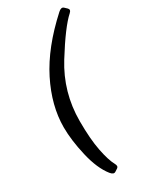

<svg xmlns="http://www.w3.org/2000/svg" viewBox="-238 -808 882 1082"><g transform="rotate(-30 202.5 -266.5)"><path d="M43.9 -154.3Q43.9 -294.4 117.9 -441.7Q191.9 -588.9 348.6 -731Q369.6 -750 382.8 -737.8L398.4 -723.1Q412.1 -710.4 395 -694.8Q335.4 -641.6 237.5 -484.1Q139.6 -326.7 139.6 -139.6Q139.6 -22 154.8 54.2Q169.9 130.4 190.4 167.5Q201.7 187.5 188.5 196.3L170.4 208Q155.8 217.3 138.2 195.3Q92.3 137.7 68.1 33.2Q43.9 -71.3 43.9 -154.3Z"/></g></svg>

Font: Istok Web
Style: BoldItalic
Weight: 700
Italic angle: -13°
Designer: Andrey V. Panov
Foundry: Andrey V. Panov
Version: Version 1.0.2g